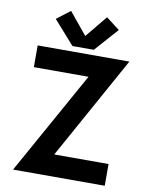

<svg xmlns="http://www.w3.org/2000/svg" viewBox="-98 -991 827 1062"><g transform="rotate(10 315.0 -460.0)"><path d="M65 -700V-578H372L50 0H565V-122H260L580 -700ZM138 -862 255 -730H375L492 -862L416 -920L315 -797L214 -920Z"/></g></svg>

Font: KT Kiyosuna Sans Bold
Style: Regular
Weight: 700
Designer: [Zen Kaku Gothic] Yoshimichi Ohira
Version: Version 1.010;Glyphs 3.1.2 (3151)